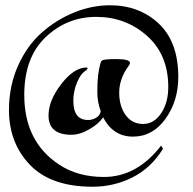

<svg xmlns="http://www.w3.org/2000/svg" viewBox="-20 -492 730 728"><path d="M374 179Q499 179 591 60L598 72Q553 145 482.5 180.5Q412 216 331 216Q173 216 93.5 133Q14 50 14 -75Q14 -166 48.5 -243Q83 -320 139 -369Q195 -418 262 -445Q329 -472 397 -472Q508 -472 582 -402.5Q656 -333 656 -200Q656 -109 607.5 -41.5Q559 26 484 26Q409 26 371 -47Q355 -23 319 -2Q283 19 251 19Q164 19 164 -54Q164 -111 212.5 -173.5Q261 -236 308 -236Q312 -236 312 -233Q312 -230 308 -226Q287 -215 272.5 -180.5Q258 -146 258 -110Q258 -37 314 -37Q330 -37 344.5 -45.5Q359 -54 362 -70Q349 -105 349 -143Q349 -181 352 -207Q360 -262 367 -262Q370 -268 421.5 -268Q473 -268 473 -253Q473 -250 467 -241Q432 -193 432 -141Q432 -89 456.5 -55.5Q481 -22 522.5 -22Q564 -22 591 -62.5Q618 -103 618 -162Q618 -285 537 -356.5Q456 -428 345 -428Q234 -428 153 -351Q72 -274 72 -132Q72 45 204 132Q275 179 374 179Z"/></svg>

Font: Mr Bedfort
Style: Regular
Weight: 400
Designer: Alejandro Paul
Foundry: Alejandro Paul
Version: Version 1.000